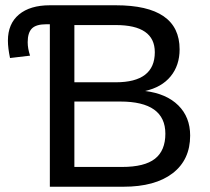

<svg xmlns="http://www.w3.org/2000/svg" viewBox="-20 -708 798 728"><path d="M701 -194Q701 -102 634.5 -51Q568 0 448 0H169V-616H155Q117 -616 101 -600Q85 -584 85 -548Q85 -524 94 -497L18 -488Q10 -526 10 -554Q10 -618 52 -653Q94 -688 169 -688H419Q661 -688 661 -521Q661 -460 627 -418.5Q593 -377 530 -363Q611 -353 656 -308.5Q701 -264 701 -194ZM607 -201Q607 -323 436 -323H262V-75H443Q528 -75 567.5 -106Q607 -137 607 -201ZM567 -510Q567 -613 419 -613H262V-396H419Q567 -396 567 -510Z"/></svg>

Font: Libra Sans
Style: Regular
Weight: 400
Foundry: Context Ltd
Version: Version 1.002